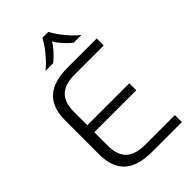

<svg xmlns="http://www.w3.org/2000/svg" viewBox="-271 -1027 1126 1126"><g transform="rotate(-45 292.5 -464.0)"><path d="M63 -209V-491Q63 -597 119.5 -648.5Q176 -700 293 -700H534V-642H293Q212 -642 173.5 -605Q135 -568 135 -491V-379H483V-321H135V-209Q135 -132 173.5 -95Q212 -58 293 -58H540V0H293Q176 0 119.5 -51.5Q63 -103 63 -209ZM311 -928H360Q382 -887 418.5 -843.5Q455 -800 485 -778H420Q396 -797 370 -826.5Q344 -856 336 -874Q327 -855 301 -826Q275 -797 251 -778H186Q216 -800 253 -843.5Q290 -887 311 -928Z"/></g></svg>

Font: KoHo
Style: Regular
Weight: 400
Version: Version 1.000; ttfautohint (v1.6)